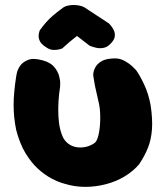

<svg xmlns="http://www.w3.org/2000/svg" viewBox="-20 -724 645 748"><path d="M232 -8Q209 -14 182 -28Q155 -42 128.5 -66Q102 -90 79.5 -127Q57 -164 43 -218Q33 -267 33 -314Q33 -361 43 -426Q43 -426 45.5 -439Q48 -452 58 -467Q68 -482 89 -490.5Q110 -499 146 -489Q176 -481 190.5 -464Q205 -447 210 -429Q215 -411 214.5 -398Q214 -385 214 -385Q205 -328 207.5 -273Q210 -218 228 -184Q239 -167 255 -158.5Q271 -150 289.5 -149.5Q308 -149 324 -154.5Q340 -160 351 -169Q361 -180 366 -209Q371 -238 370.5 -271Q370 -304 364 -327Q359 -351 354.5 -369.5Q350 -388 347.5 -403.5Q345 -419 343 -432Q343 -432 344 -441Q345 -450 351.5 -462Q358 -474 373 -484Q388 -494 416 -496Q443 -499 464 -487.5Q485 -476 497.5 -463.5Q510 -451 510 -451Q524 -432 541.5 -395Q559 -358 567 -313Q575 -259 572 -219.5Q569 -180 556.5 -148.5Q544 -117 522 -84Q499 -57 466 -37Q433 -17 393 -6.5Q353 4 312 4Q271 4 232 -8ZM158 -541Q141 -552 135.5 -563.5Q130 -575 130.5 -584.5Q131 -594 133 -600Q135 -606 135 -606Q148 -624 160 -637.5Q172 -651 186.5 -663.5Q201 -676 223 -692Q232 -700 249 -703Q266 -706 285.5 -703Q305 -700 320 -688L404 -633Q404 -633 410.5 -626Q417 -619 423 -607Q429 -595 427 -581Q425 -567 408 -551Q397 -540 383 -537.5Q369 -535 357 -537.5Q345 -540 337 -543Q329 -546 329 -546L280 -584Q267 -574 251.5 -561Q236 -548 222 -535Q222 -535 212 -532Q202 -529 187.5 -529.5Q173 -530 158 -541Z"/></svg>

Font: Sour Gummy Black ExtraBold
Style: Regular
Weight: 800
Version: Version 1.000